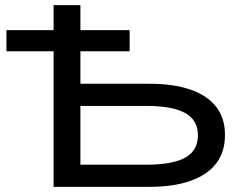

<svg xmlns="http://www.w3.org/2000/svg" viewBox="-20 -725 951 745"><path d="M188 0V-526H5V-608H188V-705H292V-608H483V-526H292V-400H560Q653 -400 718.5 -377.5Q784 -355 818.5 -311Q853 -267 853 -201Q853 -135 818.5 -90.5Q784 -46 718.5 -23Q653 0 560 0ZM292 -86H548Q650 -86 699 -113.5Q748 -141 748 -200Q748 -259 698.5 -286.5Q649 -314 548 -314H292Z"/></svg>

Font: Nunito Sans 10pt Expanded Medium
Style: Regular
Weight: 500
Width: 7
Designer: Vernon Adams
Foundry: Vernon Adams
Version: Version 3.101;gftools[0.9.27]